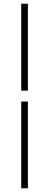

<svg xmlns="http://www.w3.org/2000/svg" viewBox="-20 -770 266 1040"><path d="M95 -279V-750H131V-279ZM95 250V-220H131V250Z"/></svg>

Font: Source Sans 3 Light
Style: Regular
Weight: 300
Designer: Paul D. Hunt
Foundry: Adobe
Version: Version 3.052;hotconv 1.1.0;makeotfexe 2.6.0